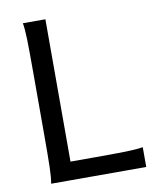

<svg xmlns="http://www.w3.org/2000/svg" viewBox="-81 -777 689 840"><g transform="rotate(-10 263.5 -356.5)"><path d="M500.5 -87.9V0H78.1Q83 -26.4 84.2 -73.7Q85.4 -121.1 85.4 -212.4V-500.5Q85.4 -591.8 84.2 -639.2Q83 -686.5 78.1 -712.9H178.2V-80.6H287.6Q374.5 -80.6 424.3 -81.8Q474.1 -83 500.5 -87.9Z"/></g></svg>

Font: Lesson One
Style: Regular
Weight: 400
Designer: But Ko, Victor Gaultney, Annie Olsen, Julie Remington, Don Collingsworth, Eric Hays, Becca Hirsbrunner
Version: Version 1.100